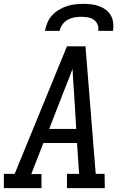

<svg xmlns="http://www.w3.org/2000/svg" viewBox="-30 -975 650 995"><path d="M-10 0V-74H46L317 -735H413L466 -74H512L513 0H317V-74H380L369 -234H195L132 -73H185V0ZM225 -307H365L354 -490Q351 -522 349.5 -554Q348 -586 346 -618Q334 -586 321.5 -554Q309 -522 296 -490ZM203 -815Q207 -836 215.5 -857Q224 -878 239.5 -895Q255 -912 275 -924Q295 -936 316 -943Q337 -950 359 -952.5Q381 -955 402 -955Q423 -955 444 -952.5Q465 -950 484 -943Q503 -936 519 -924Q535 -912 544.5 -895Q554 -878 556.5 -857Q559 -836 555 -815H479Q482 -832 475.5 -848Q469 -864 455.5 -873Q442 -882 425 -885Q408 -888 391 -888Q374 -888 356 -885Q338 -882 321.5 -873Q305 -864 293.5 -848Q282 -832 279 -815Z"/></svg>

Font: Iosevka Etoile
Style: Italic
Weight: 400
Italic angle: -9°
Designer: Belleve Invis
Foundry: Belleve Invis
Version: Version 22.1.2; ttfautohint (v1.8.4)